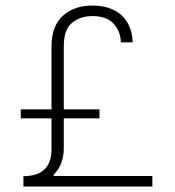

<svg xmlns="http://www.w3.org/2000/svg" viewBox="-20 -684 643 704"><path d="M168.9 -250V-137.2C168.9 -71.3 134.8 -38.1 65.9 -38.1V0H538.6V-38.6H176.8V-43.5C203.6 -70.3 213.9 -104 213.9 -141.6V-250H344.7V-283.2H213.9V-513.2C213.9 -555.7 224.1 -585 245.1 -601.1C265.6 -617.2 290 -625 318.8 -625C354.5 -625 380.9 -615.2 397.9 -595.7C414.6 -575.7 422.9 -553.7 422.9 -528.8H466.3C466.3 -550.8 461.4 -572.3 451.7 -592.8C431.6 -633.8 389.2 -663.6 318.8 -663.6C274.4 -663.6 238.8 -651.4 210.9 -626.5C183.1 -601.6 168.9 -564.5 168.9 -515.1V-283.2H56.2V-250Z"/></svg>

Font: Estedad ExtraLight
Style: Regular
Weight: 200
Designer: Amin Abedi
Version: Version 7.3